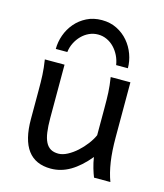

<svg xmlns="http://www.w3.org/2000/svg" viewBox="-114 -843 807 942"><g transform="rotate(15 289.5 -372.5)"><path d="M449.2 0Q445.8 -8.3 441.9 -19.5Q438 -30.8 434.3 -43.5Q430.7 -56.2 427.5 -70.1Q424.3 -84 422.4 -97.7Q377.9 -43.5 330.8 -15.6Q283.7 12.2 231.9 12.2Q75.7 12.2 75.7 -197.8V-341.8Q75.7 -365.2 75.4 -384.3Q75.2 -403.3 74.2 -421.1Q73.2 -439 71.3 -457.5Q69.3 -476.1 65.9 -498H166V-227.1Q166 -185.5 170.2 -155.5Q174.3 -125.5 184.1 -106.2Q193.8 -86.9 209.7 -77.6Q225.6 -68.4 249 -68.4Q270.5 -68.4 294.9 -81.3Q319.3 -94.2 341.6 -114.3Q363.8 -134.3 382.1 -158.4Q400.4 -182.6 410.2 -205.1V-341.8Q410.2 -365.7 409.9 -385Q409.7 -404.3 408.7 -421.9Q407.7 -439.5 405.8 -457.5Q403.8 -475.6 400.4 -498H500.5V-219.7Q500.5 -148.4 508.5 -95Q516.6 -41.5 532.2 0ZM411.1 -561.5Q407.2 -586.4 396.5 -608.4Q385.7 -630.4 369.6 -647.2Q353.5 -664.1 332.5 -673.8Q311.5 -683.6 287.6 -683.6Q263.7 -683.6 242.4 -673.8Q221.2 -664.1 204.6 -647.2Q188 -630.4 177 -608.4Q166 -586.4 163.1 -561.5H104.5Q104.5 -597.2 116.9 -632.1Q129.4 -667 153.1 -694.8Q176.8 -722.7 210.7 -739.7Q244.6 -756.8 287.6 -756.8Q330.1 -756.8 364 -739.7Q397.9 -722.7 421.6 -694.8Q445.3 -667 458 -632.1Q470.7 -597.2 470.7 -561.5Z"/></g></svg>

Font: Andika
Style: Regular
Weight: 400
Designer: Victor Gaultney, Annie Olsen, Julie Remington, Don Collingsworth, Eric Hays
Foundry: SIL International
Version: Version 1.001